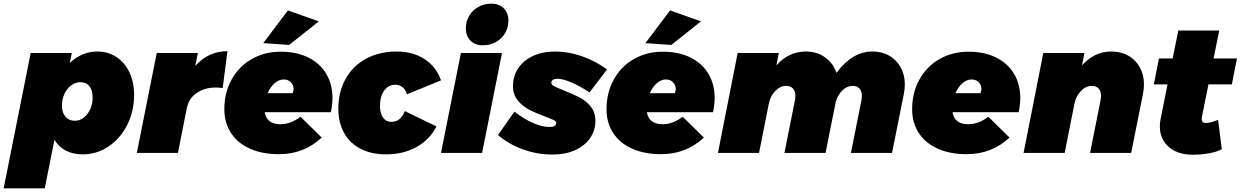

<svg xmlns="http://www.w3.org/2000/svg" viewBox="-53 -837 6791 1051"><path d="M681 -318Q681 -228 643.5 -153.5Q606 -79 541.5 -35.5Q477 8 399 8Q347 8 307.5 -12.5Q268 -33 245 -72L192 194H-33L115 -547H340L329 -493Q397 -555 479 -555Q538 -555 584 -525Q630 -495 655.5 -441Q681 -387 681 -318ZM286 -259Q286 -221 305 -198.5Q324 -176 356 -176Q397 -176 425.5 -213.5Q454 -251 454 -303Q454 -343 436.5 -365Q419 -387 387 -387Q360 -387 336.5 -369.5Q313 -352 299.5 -322.5Q286 -293 286 -259Z M1192 -557 1166 -355Q1146 -358 1129 -358Q1068 -358 1024.5 -328.5Q981 -299 972 -252H971L921 0H696L805 -547H1030L1016 -476Q1088 -557 1192 -557Z M1767 -301Q1767 -264 1758 -223H1396Q1407 -157 1482 -157Q1539 -157 1592 -198L1708 -84Q1611 7 1474 7Q1383 7 1315.5 -23Q1248 -53 1211.5 -109Q1175 -165 1175 -239Q1175 -329 1214.5 -401Q1254 -473 1324.5 -513.5Q1395 -554 1484 -554Q1570 -554 1634 -522.5Q1698 -491 1732.5 -433.5Q1767 -376 1767 -301ZM1554 -350Q1554 -372 1539 -387Q1524 -402 1500 -402Q1474 -402 1450.5 -381.5Q1427 -361 1412 -327H1549Q1554 -340 1554 -350ZM1523 -780 1692 -720 1530 -591 1388 -601Z M1799 -242Q1799 -334 1839 -405.5Q1879 -477 1951.5 -516Q2024 -555 2118 -555Q2207 -555 2271 -513.5Q2335 -472 2361 -397L2175 -321Q2158 -373 2110 -373Q2073 -373 2050 -341Q2027 -309 2027 -257Q2027 -217 2043.5 -193.5Q2060 -170 2090 -170Q2140 -170 2163 -229L2336 -145Q2299 -72 2226.5 -32Q2154 8 2060 8Q1980 8 1921 -22.5Q1862 -53 1830.5 -109.5Q1799 -166 1799 -242Z M2695 -547 2586 0H2361L2470 -547ZM2730 -724Q2730 -686 2711.5 -655Q2693 -624 2661 -606.5Q2629 -589 2591 -589Q2548 -589 2522.5 -614.5Q2497 -640 2497 -682Q2497 -720 2515.5 -751Q2534 -782 2566 -799.5Q2598 -817 2636 -817Q2679 -817 2704.5 -791.5Q2730 -766 2730 -724Z M2673 -98 2763 -226Q2814 -186 2864 -164Q2914 -142 2955 -142Q2992 -142 2992 -164Q2992 -173 2978.5 -179.5Q2965 -186 2931 -199Q2880 -218 2844.5 -236Q2809 -254 2782 -286.5Q2755 -319 2755 -366Q2755 -421 2784 -464Q2813 -507 2865.5 -531Q2918 -555 2986 -555Q3058 -555 3131.5 -529.5Q3205 -504 3270 -457L3174 -331Q3121 -366 3074.5 -386Q3028 -406 2997 -406Q2983 -406 2974 -400Q2965 -394 2965 -384Q2965 -373 2980.5 -365Q2996 -357 3033 -342Q3084 -322 3119 -304Q3154 -286 3180 -254.5Q3206 -223 3206 -176Q3206 -122 3176.5 -80Q3147 -38 3094 -14.5Q3041 9 2972 9Q2888 9 2810 -19Q2732 -47 2673 -98Z M3859 -301Q3859 -264 3850 -223H3488Q3499 -157 3574 -157Q3631 -157 3684 -198L3800 -84Q3703 7 3566 7Q3475 7 3407.5 -23Q3340 -53 3303.5 -109Q3267 -165 3267 -239Q3267 -329 3306.5 -401Q3346 -473 3416.5 -513.5Q3487 -554 3576 -554Q3662 -554 3726 -522.5Q3790 -491 3824.5 -433.5Q3859 -376 3859 -301ZM3646 -350Q3646 -372 3631 -387Q3616 -402 3592 -402Q3566 -402 3542.5 -381.5Q3519 -361 3504 -327H3641Q3646 -340 3646 -350ZM3615 -780 3784 -720 3622 -591 3480 -601Z M4900 -375Q4900 -353 4895 -325L4830 0H4605L4663 -291Q4665 -305 4665 -312Q4665 -338 4651.5 -352.5Q4638 -367 4614 -367Q4584 -367 4558.5 -342.5Q4533 -318 4522 -280L4466 0H4241L4299 -291Q4301 -305 4301 -312Q4301 -338 4287.5 -352.5Q4274 -367 4250 -367Q4218 -367 4190.5 -338.5Q4163 -310 4155 -267L4102 0H3877L3985 -547H4210L4197 -479Q4264 -555 4358 -555Q4419 -555 4463.5 -523Q4508 -491 4526 -438Q4612 -555 4722 -555Q4775 -555 4815 -532Q4855 -509 4877.5 -468Q4900 -427 4900 -375Z M5532 -301Q5532 -264 5523 -223H5161Q5172 -157 5247 -157Q5304 -157 5357 -198L5473 -84Q5376 7 5239 7Q5148 7 5080.5 -23Q5013 -53 4976.5 -109Q4940 -165 4940 -239Q4940 -329 4979.5 -401Q5019 -473 5089.5 -513.5Q5160 -554 5249 -554Q5335 -554 5399 -522.5Q5463 -491 5497.5 -433.5Q5532 -376 5532 -301ZM5319 -350Q5319 -372 5304 -387Q5289 -402 5265 -402Q5239 -402 5215.5 -381.5Q5192 -361 5177 -327H5314Q5319 -340 5319 -350Z M6209 -375Q6209 -353 6204 -325L6139 0H5914L5972 -291Q5974 -305 5974 -312Q5974 -338 5960.5 -352.5Q5947 -367 5923 -367Q5891 -367 5863.5 -338.5Q5836 -310 5828 -267L5775 0H5550L5658 -547H5883L5870 -479Q5937 -555 6031 -555Q6084 -555 6124 -532Q6164 -509 6186.5 -468Q6209 -427 6209 -375Z M6527 -201Q6525 -189 6525 -186Q6525 -162 6551 -164Q6573 -164 6615 -181L6635 -20Q6606 -5 6563 2.5Q6520 10 6478 10Q6394 10 6345 -32.5Q6296 -75 6296 -144Q6296 -166 6300 -185L6338 -375H6263L6291 -517H6366L6397 -670H6621L6590 -517H6718L6690 -375H6562Z"/></svg>

Font: Gontserrat Black
Style: Italic
Weight: 900
Italic angle: -11.3°
Designer: Julieta Ulanovsky
Foundry: Julieta Ulanovsky
Version: Version 6.001